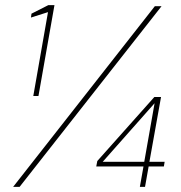

<svg xmlns="http://www.w3.org/2000/svg" viewBox="-20 -724 701 744"><path d="M109 -352 166 -677 100 -656 102 -671 167 -704H191L129 -352ZM31 0 580 -700H606L56 0ZM522 0 536 -79H353L357 -100L578 -348H604L559 -97H618L615 -79H556L542 0ZM378 -97H539L579 -324Z"/></svg>

Font: DM Sans 12pt Thin
Style: Italic
Weight: 250
Italic angle: -10°
Version: Version 4.004;gftools[0.9.30]